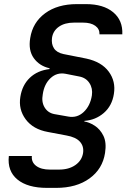

<svg xmlns="http://www.w3.org/2000/svg" viewBox="-20 -760 640 934"><path d="M209 154Q114 154 64.5 113Q15 72 23 -1H135Q132 29 156 47Q180 65 223 65H267Q315 65 346.5 43Q378 21 384 -15Q389 -48 369 -70.5Q349 -93 303 -101L213 -118Q141 -131 105 -179.5Q69 -228 79 -289Q88 -346 125 -381.5Q162 -417 221 -424V-428Q172 -439 144.5 -477Q117 -515 127 -575Q139 -651 199.5 -695.5Q260 -740 354 -740H398Q483 -740 530.5 -700.5Q578 -661 575 -593H464Q465 -619 443.5 -634.5Q422 -650 384 -650H340Q295 -650 266.5 -630Q238 -610 233 -576Q229 -546 242.5 -525Q256 -504 289 -497L400 -475Q474 -459 509 -411.5Q544 -364 534 -303Q525 -245 485 -210.5Q445 -176 391 -172L390 -169Q413 -166 440 -149Q467 -132 483 -99.5Q499 -67 491 -16Q479 62 415.5 108Q352 154 253 154ZM312 -193Q355 -185 387 -215Q419 -245 427 -296Q432 -330 415 -356Q398 -382 365 -388L299 -401Q257 -409 226 -380Q195 -351 188 -301Q181 -264 197 -237.5Q213 -211 244 -205Z"/></svg>

Font: JetBrains Mono NL SemiBold
Style: Italic
Weight: 600
Italic angle: -9°
Monospace: yes
Designer: Philipp Nurullin, Konstantin Bulenkov
Foundry: JetBrains
Version: Version 2.305; ttfautohint (v1.8.4.7-5d5b)